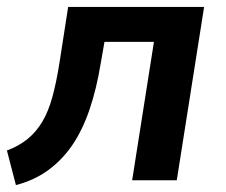

<svg xmlns="http://www.w3.org/2000/svg" viewBox="-20 -521 652 555"><path d="M26 14 0 -86Q35 -99 60 -119.5Q85 -140 102.5 -169.5Q120 -199 131.5 -241Q143 -283 152 -340L177 -501H570L491 0H362L425 -400H282L271 -337Q259 -264 239 -205Q219 -146 190 -103Q161 -60 120.5 -30Q80 0 26 14Z"/></svg>

Font: Nunito Sans 7pt SemiCondensed
Style: Bold Italic
Weight: 700
Width: 4
Italic angle: -9°
Designer: Vernon Adams
Foundry: Vernon Adams
Version: Version 3.101;gftools[0.9.27]